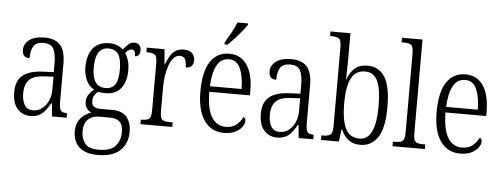

<svg xmlns="http://www.w3.org/2000/svg" viewBox="-59 -933 3501 1340"><g transform="rotate(5 1691.5 -263.0)"><path d="M170 10Q116 10 80 -29Q44 -68 44 -148Q44 -227 91.5 -265Q139 -303 238 -306L307 -309V-372Q307 -436 289.5 -471Q272 -506 219 -506Q168 -506 149 -476Q130 -446 130 -391Q79 -391 79 -445Q79 -489 117 -516.5Q155 -544 222 -544Q296 -544 332.5 -504.5Q369 -465 369 -372V-110Q369 -61 380 -46.5Q391 -32 421 -32H424V0H322L313 -91H308Q293 -63 275 -40Q257 -17 232 -3.5Q207 10 170 10ZM185 -31Q222 -31 249.5 -52.5Q277 -74 292.5 -109.5Q308 -145 308 -188V-277L248 -274Q169 -271 138 -238Q107 -205 107 -145Q107 -94 125.5 -62.5Q144 -31 185 -31Z M663 240Q575 240 532 199.5Q489 159 489 89Q489 48 504.5 20Q520 -8 543.5 -25.5Q567 -43 592 -50Q575 -58 561 -75.5Q547 -93 547 -123Q547 -152 562 -174Q577 -196 598 -212Q563 -230 543.5 -270.5Q524 -311 524 -361Q524 -450 563 -497Q602 -544 677 -544Q708 -544 732.5 -534Q757 -524 772 -509Q785 -524 804.5 -543.5Q824 -563 851 -563Q874 -563 885.5 -548.5Q897 -534 897 -514Q897 -495 888.5 -482Q880 -469 862 -469Q862 -490 856 -502Q850 -514 836 -514Q824 -514 814 -507Q804 -500 792 -486Q805 -466 814.5 -437.5Q824 -409 824 -364Q824 -288 787.5 -241Q751 -194 677 -194Q667 -194 651 -195.5Q635 -197 627 -200Q613 -189 602.5 -172Q592 -155 592 -130Q592 -104 608.5 -93Q625 -82 657 -82H734Q808 -82 839.5 -42Q871 -2 871 59Q871 142 819 191Q767 240 663 240ZM675 -230Q722 -230 743.5 -262.5Q765 -295 765 -365Q765 -441 743 -474Q721 -507 673 -507Q629 -507 605.5 -472.5Q582 -438 582 -364Q582 -230 675 -230ZM665 203Q749 203 783 164.5Q817 126 817 68Q817 17 794.5 -5Q772 -27 723 -27H645Q604 -27 573.5 0Q543 27 543 86Q543 135 569.5 169Q596 203 665 203Z M941 0V-32H946Q983 -32 998.5 -43.5Q1014 -55 1014 -106V-433Q1014 -481 998 -492.5Q982 -504 944 -504H939V-536H1063L1072 -431H1075Q1086 -460 1100.5 -486Q1115 -512 1138 -528.5Q1161 -545 1196 -545Q1237 -545 1256.5 -525.5Q1276 -506 1276 -476Q1276 -452 1263 -437Q1250 -422 1221 -422Q1221 -459 1211.5 -479Q1202 -499 1173 -499Q1149 -499 1130.5 -478.5Q1112 -458 1100 -424.5Q1088 -391 1082 -351.5Q1076 -312 1076 -275V-103Q1076 -54 1091.5 -43Q1107 -32 1144 -32H1164V0Z M1526 10Q1437 10 1387.5 -61.5Q1338 -133 1338 -263Q1338 -404 1384.5 -474Q1431 -544 1517 -544Q1597 -544 1641 -480Q1685 -416 1685 -298V-267H1400Q1401 -147 1436.5 -90Q1472 -33 1535 -33Q1581 -33 1610 -57Q1639 -81 1654 -113Q1660 -110 1664.5 -103.5Q1669 -97 1669 -85Q1669 -67 1653 -44.5Q1637 -22 1605.5 -6Q1574 10 1526 10ZM1623 -306Q1622 -395 1597.5 -450Q1573 -505 1518 -505Q1461 -505 1433 -452Q1405 -399 1401 -306ZM1477 -619Q1499 -656 1520 -694Q1541 -732 1554 -766H1628V-756Q1618 -739 1595.5 -711.5Q1573 -684 1547 -655.5Q1521 -627 1498 -606H1477Z M1898 10Q1844 10 1808 -29Q1772 -68 1772 -148Q1772 -227 1819.5 -265Q1867 -303 1966 -306L2035 -309V-372Q2035 -436 2017.5 -471Q2000 -506 1947 -506Q1896 -506 1877 -476Q1858 -446 1858 -391Q1807 -391 1807 -445Q1807 -489 1845 -516.5Q1883 -544 1950 -544Q2024 -544 2060.5 -504.5Q2097 -465 2097 -372V-110Q2097 -61 2108 -46.5Q2119 -32 2149 -32H2152V0H2050L2041 -91H2036Q2021 -63 2003 -40Q1985 -17 1960 -3.5Q1935 10 1898 10ZM1913 -31Q1950 -31 1977.5 -52.5Q2005 -74 2020.5 -109.5Q2036 -145 2036 -188V-277L1976 -274Q1897 -271 1866 -238Q1835 -205 1835 -145Q1835 -94 1853.5 -62.5Q1872 -31 1913 -31Z M2482 10Q2430 10 2397.5 -16Q2365 -42 2347 -85H2342L2332 0H2206V-32H2216Q2252 -32 2268.5 -43.5Q2285 -55 2285 -102V-656Q2285 -705 2269 -716.5Q2253 -728 2217 -728H2206V-760H2346V-569Q2346 -542 2345 -502Q2344 -462 2343 -436H2345Q2363 -486 2396 -515.5Q2429 -545 2484 -545Q2565 -545 2606.5 -479.5Q2648 -414 2648 -268Q2648 -120 2603 -55Q2558 10 2482 10ZM2473 -33Q2586 -33 2586 -270Q2586 -389 2559.5 -446Q2533 -503 2472 -503Q2405 -503 2375 -444.5Q2345 -386 2345 -269Q2345 -152 2374.5 -92.5Q2404 -33 2473 -33Z M2707 0V-32H2718Q2745 -32 2760.5 -36.5Q2776 -41 2783 -56.5Q2790 -72 2790 -105V-656Q2790 -705 2773.5 -716.5Q2757 -728 2722 -728H2707V-760H2851V-105Q2851 -72 2857.5 -56.5Q2864 -41 2880 -36.5Q2896 -32 2923 -32H2934V0Z M3181 10Q3092 10 3042.5 -61.5Q2993 -133 2993 -263Q2993 -404 3039.5 -474Q3086 -544 3172 -544Q3252 -544 3296 -480Q3340 -416 3340 -298V-267H3055Q3056 -147 3091.5 -90Q3127 -33 3190 -33Q3236 -33 3265 -57Q3294 -81 3309 -113Q3315 -110 3319.5 -103.5Q3324 -97 3324 -85Q3324 -67 3308 -44.5Q3292 -22 3260.5 -6Q3229 10 3181 10ZM3278 -306Q3277 -395 3252.5 -450Q3228 -505 3173 -505Q3116 -505 3088 -452Q3060 -399 3056 -306Z"/></g></svg>

Font: Noto Serif Condensed Light
Style: Regular
Weight: 300
Width: 3
Designer: Monotype Design Team
Foundry: Monotype Imaging Inc.
Version: Version 2.013